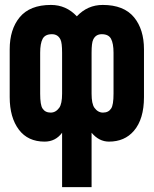

<svg xmlns="http://www.w3.org/2000/svg" viewBox="-20 -567 626 782"><path d="M394.5 -427.7Q369.6 -427.7 359.4 -405.3Q353 -392.1 353 -352.1V-185.5Q353 -144 364.7 -127.9Q378.9 -108.4 399.4 -108.4Q421.9 -108.4 432.6 -125Q442.4 -139.2 442.4 -185.5V-352.1Q442.4 -390.1 432.1 -409.2Q421.9 -427.7 394.5 -427.7ZM191.4 -427.7Q164.1 -427.7 153.8 -409.2Q143.6 -390.1 143.6 -352.1V-185.5Q143.6 -139.2 153.3 -125Q164.1 -108.4 186.5 -108.4Q207 -108.4 221.2 -127.9Q232.9 -144 232.9 -185.5V-352.1Q232.9 -392.1 226.6 -405.3Q216.3 -427.7 191.4 -427.7ZM353 195.3H232.9V-26.4Q206.1 9.8 161.6 9.8Q93.8 9.8 57.1 -38.6Q19.5 -88.4 19.5 -171.4V-366.2Q19.5 -447.3 60.1 -496.6Q101.6 -546.9 187.5 -546.9Q249.5 -546.9 293 -500.5Q336.4 -546.9 398.4 -546.9Q484.4 -546.9 525.9 -496.6Q566.4 -447.3 566.4 -366.2V-171.4Q566.4 -82 525.4 -34.2Q487.8 9.8 423.8 9.8Q383.3 9.8 353 -26.4Z"/></svg>

Font: Consola Mono
Style: Bold
Weight: 700
Monospace: yes
Designer: Wojciech Kalinowski "wmk69" (wmk69@o2.pl)
Foundry: Wojciech Kalinowski "wmk69" (wmk69@o2.pl)
Version: Version 2.1.0